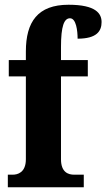

<svg xmlns="http://www.w3.org/2000/svg" viewBox="-20 -789 448 809"><path d="M13 0H333V-53H292C270 -53 237 -61 237 -118V-467H350V-536H237V-591C237 -679 250 -712 275 -712C301 -712 307 -659 307 -626C389 -626 408 -659 408 -696C408 -732 384 -769 269 -769C139 -769 89 -697 89 -572V-536H17V-467H89V-118C89 -61 53 -53 34 -53H13Z"/></svg>

Font: Noto Serif Devanagari ExtraCondensed ExtraBold
Style: Regular
Weight: 800
Width: 2
Designer: Universal Thirst, Indian Type Foundry and the Monotype Design Team
Foundry: Monotype Imaging Inc.
Version: Version 2.004